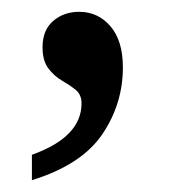

<svg xmlns="http://www.w3.org/2000/svg" viewBox="-20 -151 286 325"><path d="M34 154V111Q118 81 118 24Q118 9 108 1Q98 -7 85 -14.5Q72 -22 62 -35Q52 -48 52 -71Q52 -100 70 -115.5Q88 -131 114 -131Q146 -131 167 -106.5Q188 -82 188 -37Q188 25 153 76.5Q118 128 34 154Z"/></svg>

Font: Noto Serif Khmer SemiCondensed Medium
Style: Regular
Weight: 500
Width: 4
Designer: Danh Hong and the Monotype Design Team
Foundry: Monotype Imaging Inc.
Version: Version 2.004; ttfautohint (v1.8.4.7-5d5b)